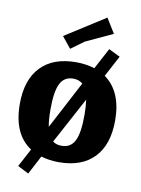

<svg xmlns="http://www.w3.org/2000/svg" viewBox="-93 -818 719 980"><g transform="rotate(10 266.0 -328.0)"><path d="M513 -244Q513 -119 449 -52Q385 15 266 15Q218 15 174 2L123 99L66 70L116 -24Q19 -88 19 -244Q19 -369 83 -436Q147 -503 266 -503Q317 -503 362 -489L420 -598L479 -569L421 -460Q513 -394 513 -244ZM178 -244Q178 -188 185 -154L315 -401Q295 -418 266 -418Q219 -418 198.5 -377Q178 -336 178 -244ZM354 -244Q354 -287 349 -324L220 -84Q237 -70 266 -70Q313 -70 333.5 -111Q354 -152 354 -244ZM383 -755 430 -679Q308 -623 290 -614L223 -565L176 -623Z"/></g></svg>

Font: Andada
Style: Bold
Weight: 700
Designer: Carolina Giovagnoli
Foundry: Carolina Giovagnoli
Version: Version 1.003